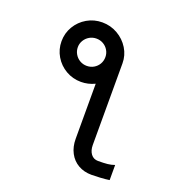

<svg xmlns="http://www.w3.org/2000/svg" viewBox="-127 -796 854 913"><g transform="rotate(20 300.0 -339.5)"><path d="M84.5 -538.5Q84.5 -579.5 105 -614Q125.5 -648.5 160.5 -668.8Q195.5 -689 237 -689Q279 -689 314.8 -668.5Q350.5 -648 371.8 -613.5Q393 -579 393 -538.5V-125.5Q393 -97.5 406.2 -80Q419.5 -62.5 442.5 -62.5Q472 -62.5 490.5 -64.5Q509 -66.5 525.5 -72.5V4Q505.5 7 479.5 8.5Q453.5 10 435.5 10Q397.5 10 368.2 -6.8Q339 -23.5 322.8 -54.2Q306.5 -85 306.5 -125.5V-404Q273 -388 237 -388Q195.5 -388 160.5 -408.2Q125.5 -428.5 105 -463Q84.5 -497.5 84.5 -538.5ZM306.5 -538.5Q306.5 -557 297.2 -572.8Q288 -588.5 272 -597.8Q256 -607 237 -607Q218 -607 202 -597.8Q186 -588.5 176.5 -572.8Q167 -557 167 -538.5Q167 -519.5 176.5 -503.5Q186 -487.5 202 -478.2Q218 -469 237 -469Q256 -469 272 -478.2Q288 -487.5 297.2 -503.2Q306.5 -519 306.5 -538.5Z"/></g></svg>

Font: JuliaMono ExtraBold
Style: Regular
Weight: 800
Monospace: yes
Designer: cormullion
Foundry: corm
Version: Version 0.055; ttfautohint (v1.8.4)